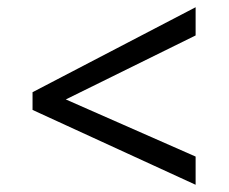

<svg xmlns="http://www.w3.org/2000/svg" viewBox="-20 -588 632 531"><path d="M70 -284V-333L521 -568V-490L162 -313L521 -155V-77Z"/></svg>

Font: hexukorean05
Style: Book
Weight: 400
Designer: Jelle Bosma - Monotype Design Team
Foundry: Monotype Imaging Inc.
Version: Version 2.003